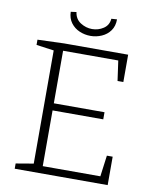

<svg xmlns="http://www.w3.org/2000/svg" viewBox="-94 -940 816 1011"><g transform="rotate(10 314.0 -434.5)"><path d="M521 -152H552V0H55V-28L149 -44V-649L55 -662V-690L198 -695H539V-549H508L493 -656H198V-375H469V-337H198V-39H506ZM326 -758Q295 -758 267 -770Q239 -782 221 -806Q203 -830 202 -865L232 -869Q237 -832 266 -813.5Q295 -795 328 -795Q361 -795 388.5 -813Q416 -831 419 -866L449 -868Q449 -832 431.5 -807.5Q414 -783 385.5 -770.5Q357 -758 326 -758Z"/></g></svg>

Font: Bitter Light
Style: Regular
Weight: 300
Designer: Sol Matas, and Bitter project Authors
Foundry: Sol Matas
Version: Version 2.001